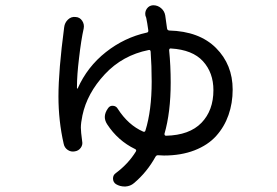

<svg xmlns="http://www.w3.org/2000/svg" viewBox="-20 -633 1040 720"><path d="M596.7 -130.9Q596.7 -127.9 598.1 -126Q599.6 -124 602.5 -124Q690.4 -126 735.4 -172.4Q780.3 -218.8 780.3 -294.9Q780.3 -360.4 741.2 -403.3Q702.1 -446.3 621.1 -451.2Q614.3 -452.1 614.3 -444.3Q620.1 -386.7 620.1 -323.2Q620.1 -211.9 596.7 -130.9ZM525.4 -574.2Q522.5 -588.9 530.8 -600.6Q539.1 -612.3 553.7 -613.3Q553.7 -613.3 554.7 -613.3Q571.3 -613.3 584 -602.5Q596.7 -591.8 599.6 -575.2Q603.5 -549.8 606.4 -526.4Q607.4 -519.5 614.3 -518.6Q727.5 -515.6 790 -453.1Q852.5 -390.6 852.5 -296.9Q852.5 -246.1 836.9 -201.7Q821.3 -157.2 790.5 -123Q759.8 -88.9 709.5 -69.3Q659.2 -49.8 594.7 -49.8Q585.9 -49.8 574.2 -50.8Q567.4 -51.8 563.5 -45.9Q531.2 12.7 482.4 53.7Q468.8 65.4 450.2 66.4Q448.2 66.4 447.3 66.4Q429.7 66.4 415 57.6Q404.3 50.8 403.8 37.1Q403.3 23.4 415 15.6Q460.9 -18.6 489.3 -64.5Q493.2 -71.3 486.3 -74.2Q421.9 -105.5 381.8 -167Q373 -180.7 373 -194.3Q373 -210 384.8 -226.6Q391.6 -237.3 403.8 -236.3Q416 -235.4 421.9 -224.6Q460.9 -164.1 516.6 -139.6Q523.4 -136.7 525.4 -143.6Q548.8 -218.8 548.8 -327.1Q548.8 -386.7 544.9 -439.5Q543.9 -447.3 537.1 -445.3Q439.5 -425.8 373 -354.5Q306.6 -283.2 289.1 -200.2Q283.2 -171.9 283.2 -154.3Q283.2 -139.6 288.1 -103.5Q291 -89.8 282.7 -78.6Q274.4 -67.4 260.7 -65.4Q246.1 -62.5 233.9 -70.8Q221.7 -79.1 218.8 -93.8Q199.2 -179.7 199.2 -271.5Q199.2 -368.2 220.7 -531.2Q222.7 -547.9 234.9 -559.6Q247.1 -571.3 263.7 -569.3Q279.3 -568.4 288.1 -555.2Q296.9 -542 293.9 -526.4Q284.2 -483.4 276.4 -415Q268.6 -351.6 268.6 -307.6Q268.6 -304.7 268.6 -302.7Q268.6 -300.8 270 -300.8Q271.5 -300.8 271.5 -301.8Q307.6 -382.8 377 -437.5Q446.3 -492.2 530.3 -510.7Q537.1 -511.7 536.1 -519.5Q532.2 -547.9 528.3 -566.4Q527.3 -570.3 525.4 -574.2Z"/></svg>

Font: Gen Jyuu Gothic Regular
Style: Regular
Weight: 400
Designer: [Source Han Sans]
Ryoko NISHIZUKA  (kana & ideographs); Paul D. Hunt (Latin, Greek & Cyrillic); Wenlong ZHANG  (bopomofo
Version: Version 1.002.20150607